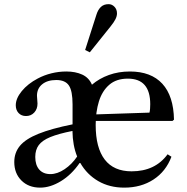

<svg xmlns="http://www.w3.org/2000/svg" viewBox="-20 -870 876 901"><path d="M429 -283.5Q429 -176.5 471.5 -121.2Q514 -66 597.5 -66Q708 -66 766.5 -146L784.5 -134.5Q758.5 -65.5 700.2 -27.5Q642 10.5 563 10.5Q494 10.5 441 -20.2Q388 -51 357 -105H353.5Q315.5 -50 265.8 -19.8Q216 10.5 168.5 10.5Q114 10.5 80.5 -23Q47 -56.5 47 -109.5Q47 -154 73.8 -186Q100.5 -218 160.8 -242.2Q221 -266.5 320.5 -286.5V-380Q320.5 -443.5 303.2 -469Q286 -494.5 244 -494.5Q202.5 -494.5 178 -474.5Q153.5 -454.5 153.5 -420.5Q153.5 -411 154.8 -401.8Q156 -392.5 156 -384Q156 -358.5 140.8 -342Q125.5 -325.5 102 -325.5Q80.5 -325.5 67.2 -339.5Q54 -353.5 54 -376Q54 -408 82.2 -442.5Q110.5 -477 157 -501.5Q187 -517.5 221.5 -526Q256 -534.5 291.5 -534.5Q334 -534.5 365.8 -520Q397.5 -505.5 411.5 -472.5Q446 -502 491.2 -518.2Q536.5 -534.5 589.5 -534.5Q689 -534.5 741.8 -477Q794.5 -419.5 796.5 -308.5L789.5 -302.5H422L424 -333L681.5 -341.5Q683.5 -350 684.2 -359.8Q685 -369.5 685 -381Q685 -501 580 -501Q526 -501 492.8 -472.2Q459.5 -443.5 444.2 -394.2Q429 -345 429 -283.5ZM216.5 -53Q249 -53 283.2 -76Q317.5 -99 342 -135.5Q331.5 -161.5 326 -191.5Q320.5 -221.5 320 -255.5Q254.5 -242.5 216.2 -226.8Q178 -211 161.8 -189Q145.5 -167 145.5 -133.5Q145.5 -95.5 164.2 -74.2Q183 -53 216.5 -53ZM401.5 -624.5 379.5 -635.5 432.5 -801Q439.5 -824 453.2 -837.2Q467 -850.5 489.5 -850.5Q505.5 -850.5 517.2 -838.2Q529 -826 529 -807Q529 -794.5 522 -780.2Q515 -766 498.5 -745.5Z"/></svg>

Font: Libre Caslon Text
Style: Regular
Weight: 400
Designer: Pablo Impallari, Rodrigo Fuenzalida, Katja Schimmel
Foundry: Pablo Impallari, Rodrigo Fuenzalida
Version: Version 2.000